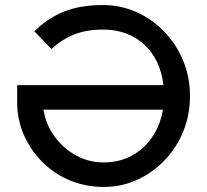

<svg xmlns="http://www.w3.org/2000/svg" viewBox="-20 -730 820 760"><path d="M390 10Q322 10 261.5 -14Q201 -38 154.5 -82Q108 -126 79.5 -185Q51 -244 48 -313V-393H627Q615 -495 550.5 -554Q486 -613 387 -613Q324 -613 275 -594Q226 -575 184 -536L116 -606Q171 -660 235.5 -685Q300 -710 387 -710Q458 -710 520.5 -682Q583 -654 630.5 -604.5Q678 -555 705 -490Q732 -425 732 -350Q732 -275 705.5 -210Q679 -145 631.5 -95.5Q584 -46 522.5 -18Q461 10 390 10ZM390 -87Q451 -87 500 -113Q549 -139 581.5 -186Q614 -233 625 -296H152Q162 -236 196.5 -189Q231 -142 281.5 -114.5Q332 -87 390 -87Z"/></svg>

Font: Lexend Deca
Style: Regular
Weight: 400
Designer: Bonnie Shaver-Troup, Thomas Jockin
Foundry: Lexend
Version: Version 1.008; ttfautohint (v1.8.4.7-5d5b)